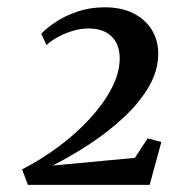

<svg xmlns="http://www.w3.org/2000/svg" viewBox="-20 -928 462 526"><path d="M56.5 -421.5 40.5 -464Q91.5 -490 139.5 -525.5Q187.5 -561 225.5 -602.2Q263.5 -643.5 285.8 -686Q308 -728.5 308 -768.5Q307.5 -807.5 285 -828.8Q262.5 -850 223 -850Q200.5 -850 178.5 -843.2Q156.5 -836.5 138 -826.2Q119.5 -816 107.5 -804.5L93 -835.5Q108.5 -852 133.8 -868.5Q159 -885 192.8 -896.5Q226.5 -908 267 -908Q313 -908 345.5 -891.5Q378 -875 395.5 -846.8Q413 -818.5 413.5 -783Q414 -736 388.5 -691.8Q363 -647.5 320.5 -607.8Q278 -568 226.8 -534.2Q175.5 -500.5 124.5 -474.5L349.5 -495.5L384.5 -549L422 -539L390 -421.5Z"/></svg>

Font: Merriweather 72pt SemiBold
Style: Italic
Weight: 600
Italic angle: -7.8°
Version: Version 2.101